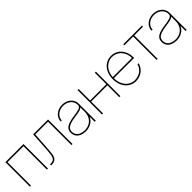

<svg xmlns="http://www.w3.org/2000/svg" viewBox="286 -1687 2858 2858"><g transform="rotate(-45 1715.5 -257.5)"><path d="M446.3 0H423.8V-493.2H87.9V0H65.4V-515.6H446.3Z M511.7 -22.5H523.4Q570.8 -22.5 592 -43.5Q613.3 -64.5 620.8 -109.6Q628.4 -154.8 634.8 -262.7L650.4 -515.6H962.9V0H940.4V-493.2H671.4L657.2 -261.7Q650.4 -150.9 641.8 -101.6Q633.3 -52.2 606.9 -26.1Q580.6 0 523.4 0H511.7Z M1062.5 -135.7Q1062.5 -178.2 1083.5 -206.3Q1104.5 -234.4 1151.1 -252.2Q1197.8 -270 1276.4 -280.3Q1297.9 -283.2 1318.8 -286.1Q1356.4 -292.5 1380.4 -299.8Q1404.3 -307.1 1417.5 -318.6Q1430.7 -330.1 1430.7 -347.7V-361.3Q1430.7 -400.4 1408.7 -432.4Q1386.7 -464.4 1348.9 -482.7Q1311 -501 1265.6 -501Q1219.7 -501 1181.4 -482.7Q1143.1 -464.4 1120.8 -432.4Q1098.6 -400.4 1098.6 -361.3H1076.2Q1076.2 -406.2 1101.3 -443.4Q1126.5 -480.5 1169.9 -502Q1213.4 -523.4 1265.6 -523.4Q1317.4 -523.4 1360.4 -502.2Q1403.3 -481 1428.2 -443.8Q1453.1 -406.7 1453.1 -361.3V0H1430.7V-106.4H1429.7Q1407.7 -54.2 1356 -23.2Q1304.2 7.8 1237.3 7.8Q1190.4 7.8 1150.6 -8.1Q1110.8 -23.9 1086.7 -56.4Q1062.5 -88.9 1062.5 -135.7ZM1430.7 -213.9V-301.8Q1410.6 -284.2 1378.7 -275.9Q1346.7 -267.6 1276.4 -257.8Q1205.1 -248 1163.8 -232.9Q1122.6 -217.8 1103.8 -194.6Q1085 -171.4 1085 -135.7Q1085 -97.2 1105.2 -69.8Q1125.5 -42.5 1160.2 -28.6Q1194.8 -14.6 1237.3 -14.6Q1291 -14.6 1335 -37.4Q1378.9 -60.1 1404.8 -105Q1430.7 -149.9 1430.7 -213.9Z M1959 -250.5H1598.6V-272.9H1959ZM1606.4 0H1584V-515.6H1606.4ZM1970.7 0H1948.2V-515.6H1970.7Z M2068.4 -257.8Q2068.4 -334 2097.2 -394.5Q2126 -455.1 2177.5 -489.3Q2229 -523.4 2294.9 -523.4Q2359.9 -523.4 2410.6 -490.2Q2461.4 -457 2489.5 -399.2Q2517.6 -341.3 2517.6 -269.5V-257.8H2080.1V-280.3H2502.9L2494.6 -276.4Q2494.6 -340.8 2468.5 -392.1Q2442.4 -443.4 2396.7 -472.2Q2351.1 -501 2294.9 -501Q2235.8 -501 2189.5 -470Q2143.1 -439 2116.9 -384Q2090.8 -329.1 2090.8 -258.8V-257.8Q2090.8 -187.5 2116.9 -132.1Q2143.1 -76.7 2189.5 -45.7Q2235.8 -14.6 2294.9 -14.6Q2338.4 -14.6 2377.9 -31.7Q2417.5 -48.8 2445.8 -80.6Q2474.1 -112.3 2485.4 -154.3H2508.8Q2497.1 -106 2465.6 -69.1Q2434.1 -32.2 2389.6 -12.2Q2345.2 7.8 2294.9 7.8Q2229 7.8 2177.5 -26.4Q2126 -60.5 2097.2 -121.1Q2068.4 -181.6 2068.4 -257.8Z M2732.9 -493.2H2547.9V-515.6H2940.4V-493.2H2755.4V0H2732.9Z M2974.6 -135.7Q2974.6 -178.2 2995.6 -206.3Q3016.6 -234.4 3063.2 -252.2Q3109.9 -270 3188.5 -280.3Q3210 -283.2 3231 -286.1Q3268.6 -292.5 3292.5 -299.8Q3316.4 -307.1 3329.6 -318.6Q3342.8 -330.1 3342.8 -347.7V-361.3Q3342.8 -400.4 3320.8 -432.4Q3298.8 -464.4 3261 -482.7Q3223.1 -501 3177.7 -501Q3131.8 -501 3093.5 -482.7Q3055.2 -464.4 3033 -432.4Q3010.7 -400.4 3010.7 -361.3H2988.3Q2988.3 -406.2 3013.4 -443.4Q3038.6 -480.5 3082 -502Q3125.5 -523.4 3177.7 -523.4Q3229.5 -523.4 3272.5 -502.2Q3315.4 -481 3340.3 -443.8Q3365.2 -406.7 3365.2 -361.3V0H3342.8V-106.4H3341.8Q3319.8 -54.2 3268.1 -23.2Q3216.3 7.8 3149.4 7.8Q3102.5 7.8 3062.7 -8.1Q3022.9 -23.9 2998.8 -56.4Q2974.6 -88.9 2974.6 -135.7ZM3342.8 -213.9V-301.8Q3322.8 -284.2 3290.8 -275.9Q3258.8 -267.6 3188.5 -257.8Q3117.2 -248 3075.9 -232.9Q3034.7 -217.8 3015.9 -194.6Q2997.1 -171.4 2997.1 -135.7Q2997.1 -97.2 3017.3 -69.8Q3037.6 -42.5 3072.3 -28.6Q3106.9 -14.6 3149.4 -14.6Q3203.1 -14.6 3247.1 -37.4Q3291 -60.1 3316.9 -105Q3342.8 -149.9 3342.8 -213.9Z"/></g></svg>

Font: Intratopia Thin
Style: Regular
Weight: 100
Designer: Rasmus Andersson
Foundry: rsms
Version: Version 3.000;Glyphs 3.2.3 (3260)